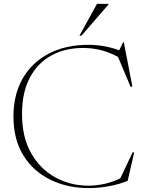

<svg xmlns="http://www.w3.org/2000/svg" viewBox="-20 -955 744 985"><path d="M434 -2.5Q475.5 -2.5 518.2 -12.2Q561 -22 597.5 -40.5L660 -173H668.5L635 -27.5Q596.5 -11 543 -0.5Q489.5 10 435.5 10Q326.5 10 238.8 -32.8Q151 -75.5 100 -157.5Q49 -239.5 49 -357.5Q49 -469.5 96.2 -552Q143.5 -634.5 229.8 -679.8Q316 -725 433 -725Q516 -725 591.5 -697L612.5 -739.5H615L659 -511.5L650 -509.5L585.5 -663Q540 -687.5 496 -698.2Q452 -709 407 -709Q314 -709 243.2 -670.2Q172.5 -631.5 132.8 -556Q93 -480.5 93 -370.5Q93 -251.5 139.5 -169.5Q186 -87.5 263.5 -45Q341 -2.5 434 -2.5ZM387.5 -772 477.5 -935H536.5V-932L398 -772Z"/></svg>

Font: Newsreader Display ExtraLight
Style: Regular
Weight: 275
Designer: Hugues Gentile
Foundry: Production Type
Version: Version 1.001